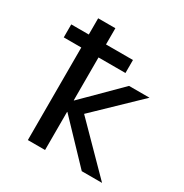

<svg xmlns="http://www.w3.org/2000/svg" viewBox="-172 -887 983 1024"><g transform="rotate(30 319.5 -375.0)"><path d="M32 -570V-650H140V-750H246V-650H412V-570H246V-306H248L463 -520H589L330 -271L597 0H472L248 -235H246V0H140V-570Z"/></g></svg>

Font: M PLUS 1p Medium
Style: Regular
Weight: 500
Version: Version 1.062